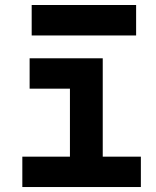

<svg xmlns="http://www.w3.org/2000/svg" viewBox="-20 -752 626 772"><path d="M261.2 0V-517.6H393.1V0ZM69.8 0V-122.1H271V0ZM383.3 0V-122.1H546.4V0ZM99.1 -395.5V-517.6H393.1V-395.5ZM107.4 -609.4V-731.9H527.3V-609.4Z"/></svg>

Font: Cascadia Mono
Style: Regular
Weight: 400
Monospace: yes
Designer: Aaron Bell
Foundry: Saja Typeworks
Version: Version 2102.003